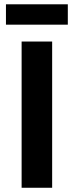

<svg xmlns="http://www.w3.org/2000/svg" viewBox="-20 -886 348 906"><path d="M82 0V-690H226.1V0ZM8.1 -769.6V-865.7H300V-769.6Z"/></svg>

Font: Oxanium ExtraLight
Style: Regular
Weight: 200
Designer: Severin Meyer
Version: Version 2.000